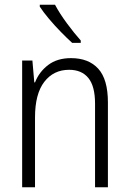

<svg xmlns="http://www.w3.org/2000/svg" viewBox="-20 -786 540 806"><path d="M73 0V-532H116L124 -440H127Q144 -484 182 -513Q220 -542 278 -542Q352 -542 392.5 -497.5Q433 -453 433 -356V0H379V-351Q379 -424 351 -458.5Q323 -493 270 -493Q205 -493 166 -442.5Q127 -392 127 -293V0ZM283 -606Q262 -625 236 -651.5Q210 -678 186 -706.5Q162 -735 147 -758V-766H211Q230 -730 261 -688Q292 -646 319 -616V-606Z"/></svg>

Font: Noto Sans Mono ExtraCondensed Light
Style: Regular
Weight: 300
Width: 2
Designer: Monotype Design Team
Foundry: Monotype Imaging Inc.
Version: Version 2.014; ttfautohint (v1.8.4.7-5d5b)